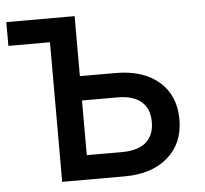

<svg xmlns="http://www.w3.org/2000/svg" viewBox="-44 -597 689 644"><g transform="rotate(-5 300.0 -275.0)"><path d="M140 0V-470H0V-550H230V-348H350Q443 -348 496.5 -301.5Q550 -255 550 -174Q550 -94 496 -47Q442 0 350 0ZM230 -82H350Q402 -82 429.5 -105.5Q457 -129 457 -174Q457 -219 429.5 -242.5Q402 -266 350 -266H230Z"/></g></svg>

Font: Liga JetBrainsMono Nerd Font
Style: Regular
Weight: 400
Designer: Philipp Nurullin, Konstantin Bulenkov
Foundry: JetBrains
Version: Version 2.225; ttfautohint (v1.8.3)